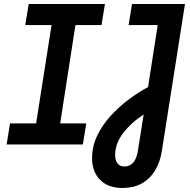

<svg xmlns="http://www.w3.org/2000/svg" viewBox="-20 -720 946 957"><path d="M13 0 30 -105H160L237 -595H106L123 -700H503L486 -595H356L280 -105H410L393 0ZM591 217Q519 217 479 176.5Q439 136 439 68Q439 9 464.5 -44Q490 -97 531.5 -142.5Q573 -188 622 -224.5Q671 -261 718 -286L766 -595H621L638 -700H902L787 31Q778 90 751.5 132Q725 174 684.5 195.5Q644 217 591 217ZM600 110Q617 110 631 101.5Q645 93 654 75.5Q663 58 667 33L696 -149Q666 -130 640.5 -107Q615 -84 595.5 -59Q576 -34 565 -6Q554 22 554 52Q554 81 566.5 95.5Q579 110 600 110Z"/></svg>

Font: MuseoModerno Medium
Style: Italic
Weight: 500
Italic angle: -9°
Designer: Pablo Cosgaya, Héctor Gatti, Marcela Romero, and the Authors of The MuseoModerno Project.
Foundry: Omnibus-Type Team
Version: Version 1.003